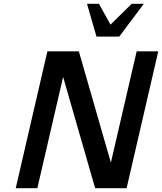

<svg xmlns="http://www.w3.org/2000/svg" viewBox="-20 -993 855 1013"><path d="M739 -973H675L563 -863L502 -973H439L489 -800H609ZM648 0 815 -722H701L565 -135L396 -722H230L63 0H177L313 -587L482 0Z"/></svg>

Font: Perun Medium Italic
Style: Regular
Weight: 500
Italic angle: -12°
Foundry: Copyright (c) Stefan Peev, Context Ltd, 2016
Version: Version 1.026